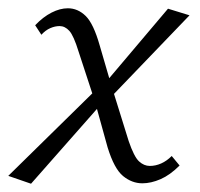

<svg xmlns="http://www.w3.org/2000/svg" viewBox="-23 -438 483 464"><path d="M321 5Q296 5 274.5 -12.5Q253 -30 237 -82L206 -194L167 -313Q155 -352 144.5 -363.5Q134 -375 121 -375Q110 -375 98.5 -370Q87 -365 77 -354L62 -377Q81 -397 101.5 -407.5Q122 -418 141 -418Q165 -418 184 -399.5Q203 -381 218 -328L246 -232L288 -97Q301 -59 313 -48Q325 -37 339 -37Q353 -37 366.5 -43Q380 -49 392 -61L411 -38Q388 -15 365 -5Q342 5 321 5ZM52 6 -3 -13 216 -228 230 -196ZM238 -196 224 -229 383 -417 435 -401Z"/></svg>

Font: Ysabeau Office Light
Style: Italic
Weight: 300
Italic angle: -12°
Designer: Christian Thalmann (Catharsis Fonts)
Version: Version 2.001;gftools[0.9.30]; featfreeze: tnum,lnum,ss02